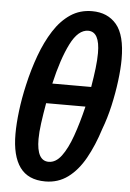

<svg xmlns="http://www.w3.org/2000/svg" viewBox="-55 -810 584 861"><g transform="rotate(5 237.5 -379.5)"><path d="M30 -191Q30 -237 37 -294.5Q44 -352 58 -413Q74 -484 97.5 -548Q121 -612 153 -662Q185 -712 227.5 -740.5Q270 -769 325 -769Q395 -769 435 -721.5Q475 -674 475 -566Q475 -523 468 -467.5Q461 -412 448 -354.5Q435 -297 416 -247Q392 -171 359.5 -113Q327 -55 283 -22.5Q239 10 181 10Q104 10 67 -41Q30 -92 30 -191ZM175 -430H350Q358 -477 362.5 -515.5Q367 -554 367 -584Q367 -680 315 -680Q270 -680 235.5 -611.5Q201 -543 175 -430ZM135 -177Q135 -79 189 -79Q221 -79 246.5 -113Q272 -147 293 -206Q314 -265 332 -340H155Q146 -289 140.5 -248Q135 -207 135 -177Z"/></g></svg>

Font: Noto Sans Condensed SemiBold
Style: Italic
Weight: 600
Width: 3
Italic angle: -12°
Designer: Monotype Design Team
Foundry: Monotype Imaging Inc.
Version: Version 2.013; ttfautohint (v1.8.4.7-5d5b)